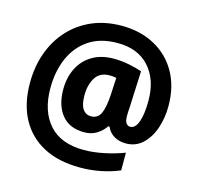

<svg xmlns="http://www.w3.org/2000/svg" viewBox="-114 -840 1067 1038"><g transform="rotate(15 420.0 -320.5)"><path d="M798 -365Q798 -298 778 -240Q758 -182 719.5 -146.5Q681 -111 627 -111Q589 -111 560.5 -128Q532 -145 519 -176H512Q492 -147 462.5 -129Q433 -111 394 -111Q311 -111 268 -164Q225 -217 225 -306Q225 -374 251.5 -426Q278 -478 327.5 -507.5Q377 -537 447 -537Q489 -537 532.5 -528.5Q576 -520 606 -509L597 -303Q596 -293 595.5 -280Q595 -267 595 -257Q595 -228 604 -216Q613 -204 626 -204Q655 -204 670.5 -247.5Q686 -291 686 -366Q686 -484 622 -554.5Q558 -625 444 -624Q350 -624 286 -581.5Q222 -539 189 -464.5Q156 -390 156 -295Q156 -166 222 -92Q288 -18 417 -18Q469 -18 529 -30.5Q589 -43 641 -63V36Q594 56 538 67.5Q482 79 421 79Q301 79 216.5 34.5Q132 -10 87 -93.5Q42 -177 42 -293Q42 -386 70.5 -464Q99 -542 152 -599.5Q205 -657 278.5 -688.5Q352 -720 443 -720Q548 -720 628.5 -676Q709 -632 753.5 -552.5Q798 -473 798 -365ZM344 -305Q344 -252 361 -228Q378 -204 407 -204Q445 -204 461 -238.5Q477 -273 481 -346L486 -440Q468 -444 449 -444Q394 -444 369 -404Q344 -364 344 -305Z"/></g></svg>

Font: Noto Sans Devanagari UI SemiCondensed ExtraBold
Style: Regular
Weight: 800
Width: 4
Designer: Jelle Bosma - Monotype Design Team
Foundry: Monotype Imaging Inc.
Version: Version 2.004; ttfautohint (v1.8.4.7-5d5b)